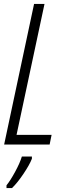

<svg xmlns="http://www.w3.org/2000/svg" viewBox="-20 -734 354 975"><path d="M232 0 242 -49H64L206 -714H153L1 0ZM41 221Q68 195 99 149Q130 103 142 72V61H91Q81 94 56.5 139Q32 184 13 207V221Z"/></svg>

Font: Noto Sans Display Condensed Light
Style: Italic
Weight: 300
Width: 3
Designer: Monotype Design team
Foundry: Monotype Imaging Inc.
Version: 1.000